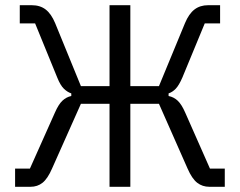

<svg xmlns="http://www.w3.org/2000/svg" viewBox="-20 -718 922 738"><path d="M38 0V-70H95L191 -285Q205 -317 220 -331Q235 -345 254 -349V-359Q239 -364 225.5 -377Q212 -390 200 -420L115 -628H56V-698H102Q134 -698 155.5 -681.5Q177 -665 192 -629L291 -387H401V-698H481V-387H591L691 -629Q706 -665 727.5 -681.5Q749 -698 780 -698H826V-628H767L681 -420Q668 -390 655.5 -377Q643 -364 628 -359V-349Q648 -345 663 -331Q678 -317 692 -285L787 -70H844V0H785Q758 0 738 -15.5Q718 -31 701 -70L591 -319H481V0H401V-319H291L180 -70Q163 -31 143.5 -15.5Q124 0 97 0Z"/></svg>

Font: IBM Plex Sans Condensed
Style: Regular
Weight: 400
Width: 3
Designer: Mike Abbink, Paul van der Laan, Pieter van Rosmalen
Foundry: Bold Monday
Version: Version 3.201